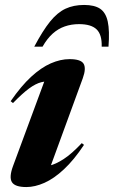

<svg xmlns="http://www.w3.org/2000/svg" viewBox="-20 -743 460 776"><path d="M32.5 -71.5 172.5 -450 197 -413.5Q170.5 -416.5 147.2 -410.8Q124 -405 97.2 -385.2Q70.5 -365.5 32.5 -326.5L23 -334Q65.5 -395.5 106 -432.8Q146.5 -470 185.5 -487Q224.5 -504 261 -504Q307 -504 318 -485.2Q329 -466.5 314.5 -426.5L174 -42.5L133 -69.5Q154.5 -68 179.5 -73.5Q204.5 -79 236.8 -99.8Q269 -120.5 310.5 -164.5L319.5 -157.5Q279 -96.5 238.5 -58.8Q198 -21 159.5 -4Q121 13 86.5 13Q40.5 13 28.2 -6.8Q16 -26.5 32.5 -71.5ZM299.5 -645.5Q268.5 -645.5 241.8 -636.2Q215 -627 192.8 -607Q170.5 -587 152 -554.5H118.5Q153 -619.5 182.5 -656Q212 -692.5 244.8 -707.8Q277.5 -723 320 -723Q361.5 -723 384.5 -707.8Q407.5 -692.5 415.5 -655.8Q423.5 -619 418.5 -554.5H391Q392.5 -603 370.5 -624.2Q348.5 -645.5 299.5 -645.5Z"/></svg>

Font: Newsreader 60pt
Style: Bold Italic
Weight: 700
Italic angle: -17°
Designer: Hugues Gentile
Foundry: Production Type
Version: Version 1.003